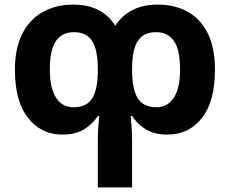

<svg xmlns="http://www.w3.org/2000/svg" viewBox="-20 -576 1001 836"><path d="M667 -556Q741 -556 797 -525Q853 -494 884.5 -431Q916 -368 916 -273Q916 -134 859 -62Q802 10 710 10Q651 10 614 -13.5Q577 -37 555 -71H549Q551 -49 553 -22Q555 5 555 37V240H406V37Q406 5 408 -22Q410 -49 412 -71H406Q384 -37 347 -13.5Q310 10 251 10Q160 10 102.5 -62Q45 -134 45 -273Q45 -368 78 -431Q111 -494 168.5 -525Q226 -556 299 -556Q424 -556 482 -464Q542 -556 667 -556ZM302 -436Q251 -436 224 -398Q197 -360 197 -273Q197 -191 224.5 -150Q252 -109 299 -109Q358 -109 382 -148.5Q406 -188 406 -271Q406 -361 380.5 -398.5Q355 -436 302 -436ZM659 -436Q606 -436 580.5 -398.5Q555 -361 555 -271Q555 -188 579.5 -148.5Q604 -109 662 -109Q709 -109 736.5 -150Q764 -191 764 -273Q764 -360 737 -398Q710 -436 659 -436Z"/></svg>

Font: Noto IKEA Latin
Style: Bold
Weight: 700
Designer: Monotype Design Team
Foundry: Monotype Imaging Inc.
Version: Version 1.0